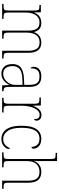

<svg xmlns="http://www.w3.org/2000/svg" viewBox="904 -1704 810 2657"><g transform="rotate(90 1308.5 -375.0)"><path d="M34 0V-20H52Q87 -20 102 -24Q117 -28 121 -44Q125 -60 125 -95V-438Q125 -474 121 -490.5Q117 -507 103.5 -511.5Q90 -516 60 -516H49V-536H149L152 -446H156Q174 -495 210 -518.5Q246 -542 295 -542Q354 -542 382.5 -514Q411 -486 422 -443H425Q441 -487 476.5 -514.5Q512 -542 569 -542Q641 -542 675.5 -496.5Q710 -451 710 -362V-93Q710 -59 714 -43.5Q718 -28 733.5 -24Q749 -20 783 -20H790V0H682V-365Q682 -438 655.5 -478Q629 -518 568 -518Q519 -518 489 -495Q459 -472 445 -433.5Q431 -395 431 -349V-95Q431 -60 435 -44Q439 -28 454.5 -24Q470 -20 504 -20H514V0H403V-365Q403 -440 377.5 -478.5Q352 -517 290 -517Q243 -517 213 -491.5Q183 -466 168 -424Q153 -382 153 -334V-95Q153 -60 157 -44Q161 -28 176.5 -24Q192 -20 228 -20H241V0Z M996 10Q940 10 903 -28Q866 -66 866 -146Q866 -224 917.5 -261.5Q969 -299 1079 -303L1154 -306V-371Q1154 -417 1145 -450Q1136 -483 1110.5 -500Q1085 -517 1038 -517Q974 -517 949.5 -486Q925 -455 925 -395Q904 -395 904 -440Q904 -464 916.5 -487.5Q929 -511 958.5 -526.5Q988 -542 1038 -542Q1115 -542 1148.5 -500.5Q1182 -459 1182 -379V-107Q1182 -70 1186 -51.5Q1190 -33 1201.5 -26.5Q1213 -20 1237 -20H1242V0H1161L1156 -99H1154Q1142 -75 1122 -49.5Q1102 -24 1071 -7Q1040 10 996 10ZM999 -15Q1044 -15 1079 -39.5Q1114 -64 1134 -101.5Q1154 -139 1154 -178V-283L1077 -280Q974 -277 934 -241.5Q894 -206 894 -145Q894 -92 918.5 -53.5Q943 -15 999 -15Z M1333 0V-20H1348Q1378 -20 1392 -24Q1406 -28 1410.5 -44.5Q1415 -61 1415 -97V-441Q1415 -476 1410.5 -492Q1406 -508 1390.5 -512Q1375 -516 1340 -516H1328V-536H1439L1442 -428H1444Q1454 -455 1470.5 -482Q1487 -509 1511.5 -526.5Q1536 -544 1572 -544Q1609 -544 1629 -525Q1649 -506 1649 -479Q1649 -464 1644 -453.5Q1639 -443 1628 -443Q1628 -481 1614.5 -500Q1601 -519 1567 -519Q1530 -519 1501.5 -484Q1473 -449 1458 -394Q1443 -339 1443 -280V-97Q1443 -61 1447 -44.5Q1451 -28 1465.5 -24Q1480 -20 1510 -20H1536V0Z M1900 10Q1850 10 1809 -18Q1768 -46 1744 -106Q1720 -166 1720 -263Q1720 -370 1743.5 -430.5Q1767 -491 1807.5 -516.5Q1848 -542 1901 -542Q1966 -542 2001.5 -509.5Q2037 -477 2037 -434Q2037 -421 2029.5 -413.5Q2022 -406 2012 -406Q2012 -453 1984.5 -485Q1957 -517 1899 -517Q1854 -517 1820 -493.5Q1786 -470 1767 -415Q1748 -360 1748 -264Q1748 -139 1791.5 -77Q1835 -15 1900 -15Q1957 -15 1987 -45Q2017 -75 2032 -113Q2040 -103 2040 -85Q2040 -68 2023.5 -45.5Q2007 -23 1976 -6.5Q1945 10 1900 10Z M2088 0V-20H2107Q2141 -20 2156.5 -24Q2172 -28 2176 -44Q2180 -60 2180 -95V-663Q2180 -698 2176 -714.5Q2172 -731 2158.5 -735.5Q2145 -740 2117 -740H2095V-760H2208V-487Q2208 -462 2205 -441H2207Q2216 -466 2234.5 -489Q2253 -512 2283.5 -527Q2314 -542 2360 -542Q2431 -542 2469.5 -499Q2508 -456 2508 -363V-94Q2508 -60 2512 -44.5Q2516 -29 2531 -24.5Q2546 -20 2579 -20H2593V0H2480V-361Q2480 -440 2451.5 -478.5Q2423 -517 2357 -517Q2288 -517 2248 -473Q2208 -429 2208 -334V-95Q2208 -60 2212 -44Q2216 -28 2231.5 -24Q2247 -20 2281 -20H2295V0Z"/></g></svg>

Font: Noto Serif Tamil SemiCondensed Thin
Style: Italic
Weight: 100
Width: 4
Italic angle: -12°
Designer: Indian Type Foundry, Tom Grace, and the Monotype Design Team
Foundry: Monotype Imaging Inc.
Version: Version 2.003; ttfautohint (v1.8.4.7-5d5b)